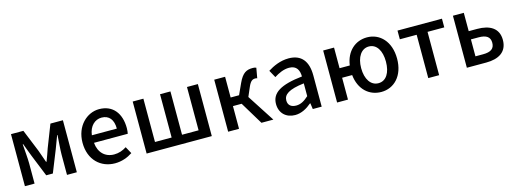

<svg xmlns="http://www.w3.org/2000/svg" viewBox="-10 -1256 5254 1961"><g transform="rotate(-15 2617.0 -275.5)"><path d="M87 0H189V-214C189 -266 180 -360 176 -419H181C196 -375 217 -324 233 -281L326 -51H396L488 -281C504 -324 524 -374 540 -419H544C540 -360 532 -266 532 -214V0H636V-550H504L412 -314C397 -269 381 -226 365 -184H360C346 -226 330 -269 314 -314L218 -550H87Z M1038 13C1110 13 1173 -11 1224 -45L1184 -118C1144 -92 1102 -77 1053 -77C958 -77 892 -140 883 -245H1240C1243 -259 1246 -281 1246 -304C1246 -459 1167 -564 1021 -564C893 -564 770 -453 770 -275C770 -93 889 13 1038 13ZM882 -325C893 -421 954 -474 1023 -474C1103 -474 1146 -419 1146 -325Z M1374 0H2063V-550H1948V-92H1773V-550H1663V-92H1487V-550H1374Z M2236 0H2351V-240H2443L2588 0H2714L2527 -289L2568 -384C2594 -445 2616 -454 2645 -454C2653 -454 2657 -452 2664 -450L2683 -557C2673 -562 2660 -564 2647 -564C2581 -564 2538 -545 2493 -447L2440 -331H2351V-550H2236Z M2943 13C3009 13 3068 -20 3118 -63H3122L3131 0H3225V-331C3225 -477 3162 -564 3025 -564C2937 -564 2860 -528 2803 -492L2846 -414C2893 -444 2947 -470 3005 -470C3086 -470 3109 -414 3110 -350C2881 -325 2781 -264 2781 -146C2781 -49 2848 13 2943 13ZM2978 -78C2929 -78 2892 -100 2892 -154C2892 -216 2947 -258 3110 -277V-142C3065 -101 3026 -78 2978 -78Z M3854 13C3988 13 4096 -92 4096 -275C4096 -458 3988 -564 3854 -564C3729 -564 3631 -478 3611 -332H3503V-550H3388V0H3503V-231H3609C3625 -77 3725 13 3854 13ZM3848 -81C3768 -81 3716 -158 3716 -275C3716 -391 3768 -469 3848 -469C3930 -469 3978 -391 3978 -275C3978 -158 3930 -81 3848 -81Z M4352 0H4467V-458H4644V-550H4174V-458H4352Z M4760 0H4965C5096 0 5189 -52 5189 -180C5189 -305 5096 -356 4965 -356H4875V-550H4760ZM4875 -90V-269H4956C5038 -269 5077 -241 5077 -180C5077 -118 5038 -90 4956 -90Z"/></g></svg>

Font: DAIFUKU Sans JP Medium
Style: Regular
Weight: 500
Designer: Original font ‘Source Han Sans JP’ : Ryoko NISHIZUKA  (kana, bopomofo & ideographs); Paul D. Hunt (Latin, Greek & Cyrill
Foundry: Daifuku
Version: Version 1.000